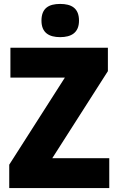

<svg xmlns="http://www.w3.org/2000/svg" viewBox="-20 -957 600 977"><path d="M286 -937C229 -937 191 -916 191 -852C191 -790 230 -768 286 -768C342 -768 382 -790 382 -852C382 -916 343 -937 286 -937ZM536 0V-152H246L529 -595V-714H33V-562H310L27 -119V0Z"/></svg>

Font: Noto Sans Kannada SemiCondensed Black
Style: Regular
Weight: 900
Width: 4
Designer: Jelle Bosma - Monotype Design Team
Foundry: Monotype Imaging Inc.
Version: Version 2.005